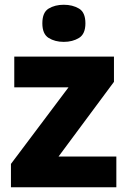

<svg xmlns="http://www.w3.org/2000/svg" viewBox="-20 -787 537 807"><path d="M469 0H26V-98L268 -420H40V-549H459V-443L226 -129H469ZM248 -767Q285 -767 312 -751Q339 -735 339 -689Q339 -644 312 -627.5Q285 -611 248 -611Q211 -611 184.5 -627.5Q158 -644 158 -689Q158 -735 184.5 -751Q211 -767 248 -767Z"/></svg>

Font: Noto Sans Thai ExtraBold
Style: Regular
Weight: 800
Version: Version 2.001